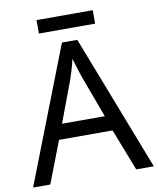

<svg xmlns="http://www.w3.org/2000/svg" viewBox="-93 -927 824 999"><g transform="rotate(-10 319.5 -427.5)"><path d="M545 0 459 -221H176L91 0H0L279 -717H360L638 0ZM432 -301 352 -517Q349 -525 342 -546Q335 -567 328.5 -589.5Q322 -612 318 -624Q311 -593 302 -563.5Q293 -534 287 -517L206 -301ZM466 -855V-784H169V-855Z"/></g></svg>

Font: Noto IKEA Latin
Style: Regular
Weight: 400
Designer: Monotype Design Team
Foundry: Monotype Imaging Inc.
Version: Version 1.0